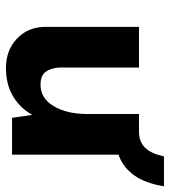

<svg xmlns="http://www.w3.org/2000/svg" viewBox="18 -582 584 661"><g transform="rotate(90 310.5 -251.0)"><path d="M213 21Q154 21 114 -15.5Q74 -52 72 -110V-437H212V-162Q214 -133 227 -115.5Q240 -98 271 -98Q318 -98 345 -143.5Q372 -189 372 -259V-437H512V0H385L375 -70Q353 -29 312 -4Q271 21 213 21ZM433 -437Q468 -437 488.5 -458.5Q509 -480 518 -523H621Q610 -458 583.5 -421Q557 -384 518.5 -369Q480 -354 433 -354Z"/></g></svg>

Font: Reem Kufi Ink
Style: Bold
Weight: 700
Designer: Khaled Hosny
Version: Version 1.002